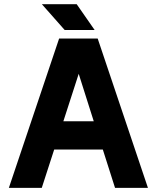

<svg xmlns="http://www.w3.org/2000/svg" viewBox="-20 -909 759 929"><path d="M293 -763.7H438L351.1 -888.7H182.6ZM536.6 0H695.8L452.6 -722.7H266.1L22.9 0H182.1L242.2 -185.5H477.5ZM360.8 -551.8 433.6 -322.3H286.6Z"/></svg>

Font: Giphurs ExtraBold
Style: Regular
Weight: 800
Version: Version 1.000